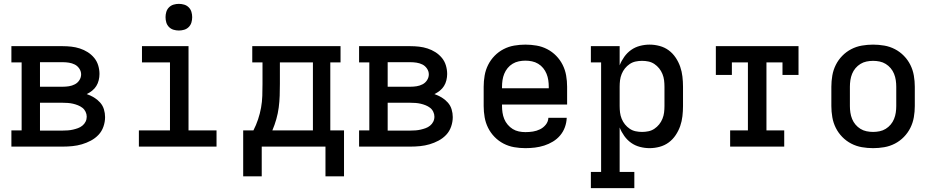

<svg xmlns="http://www.w3.org/2000/svg" viewBox="-20 -759 4840 994"><path d="M39 0V-84H92V-436H39V-520H305Q327 -520 349.5 -517.5Q372 -515 393.5 -508Q415 -501 434 -489Q453 -477 467.5 -459.5Q482 -442 488.5 -420Q495 -398 495 -376Q495 -360 491 -343.5Q487 -327 478.5 -313.5Q470 -300 457 -289.5Q444 -279 429 -272Q449 -265 466.5 -254.5Q484 -244 498 -228.5Q512 -213 518 -193Q524 -173 524 -153Q524 -128 515.5 -103.5Q507 -79 490 -61Q473 -43 450.5 -31Q428 -19 404 -12Q380 -5 355 -2.5Q330 0 305 0ZM187 -310H305Q321 -310 337 -312.5Q353 -315 367.5 -322.5Q382 -330 391 -344Q400 -358 400 -374Q400 -390 390.5 -404Q381 -418 367 -425Q353 -432 337 -434.5Q321 -437 305 -437H187ZM187 -83H305Q318 -83 331.5 -84Q345 -85 358 -88Q371 -91 383.5 -95.5Q396 -100 406.5 -108.5Q417 -117 423 -129Q429 -141 429 -155Q429 -168 423 -180.5Q417 -193 406.5 -201Q396 -209 383.5 -214Q371 -219 358 -222Q345 -225 331.5 -226Q318 -227 305 -227H187Z M699 0V-84H860V-436H715V-520H956V-84H1101V0ZM906 -601Q892 -601 878.5 -605Q865 -609 855 -619Q845 -629 841 -642.5Q837 -656 837 -670Q837 -684 841 -697.5Q845 -711 855 -721Q865 -731 878.5 -735Q892 -739 906 -739Q920 -739 933.5 -735Q947 -731 957 -721Q967 -711 971 -697.5Q975 -684 975 -670Q975 -656 971 -642.5Q967 -629 957 -619Q947 -609 933.5 -605Q920 -601 906 -601Z M1239 154V-84H1292Q1306 -111 1316 -141Q1326 -171 1331.5 -201.5Q1337 -232 1338 -263Q1339 -294 1339 -325V-436H1286V-520H1743V-436H1690V-84H1761V154H1665V0H1335V154ZM1600 -84V-436H1429V-325Q1429 -294 1428 -263.5Q1427 -233 1423 -202.5Q1419 -172 1410.5 -142Q1402 -112 1390 -84Z M1839 0V-84H1892V-436H1839V-520H2105Q2127 -520 2149.5 -517.5Q2172 -515 2193.5 -508Q2215 -501 2234 -489Q2253 -477 2267.5 -459.5Q2282 -442 2288.5 -420Q2295 -398 2295 -376Q2295 -360 2291 -343.5Q2287 -327 2278.5 -313.5Q2270 -300 2257 -289.5Q2244 -279 2229 -272Q2249 -265 2266.5 -254.5Q2284 -244 2298 -228.5Q2312 -213 2318 -193Q2324 -173 2324 -153Q2324 -128 2315.5 -103.5Q2307 -79 2290 -61Q2273 -43 2250.5 -31Q2228 -19 2204 -12Q2180 -5 2155 -2.5Q2130 0 2105 0ZM1987 -310H2105Q2121 -310 2137 -312.5Q2153 -315 2167.5 -322.5Q2182 -330 2191 -344Q2200 -358 2200 -374Q2200 -390 2190.5 -404Q2181 -418 2167 -425Q2153 -432 2137 -434.5Q2121 -437 2105 -437H1987ZM1987 -83H2105Q2118 -83 2131.5 -84Q2145 -85 2158 -88Q2171 -91 2183.5 -95.5Q2196 -100 2206.5 -108.5Q2217 -117 2223 -129Q2229 -141 2229 -155Q2229 -168 2223 -180.5Q2217 -193 2206.5 -201Q2196 -209 2183.5 -214Q2171 -219 2158 -222Q2145 -225 2131.5 -226Q2118 -227 2105 -227H1987Z M2700 8Q2671 8 2642 3Q2613 -2 2587 -15.5Q2561 -29 2540.5 -50Q2520 -71 2507 -97Q2494 -123 2489 -152Q2484 -181 2484 -210V-310Q2484 -339 2489 -368Q2494 -397 2507 -423Q2520 -449 2540.5 -470Q2561 -491 2587 -504.5Q2613 -518 2642 -523Q2671 -528 2700 -528Q2729 -528 2758 -523Q2787 -518 2813 -504.5Q2839 -491 2859.5 -470Q2880 -449 2893 -423Q2906 -397 2911 -368Q2916 -339 2916 -310V-218H2579V-210Q2579 -193 2581.5 -176Q2584 -159 2590.5 -143Q2597 -127 2608.5 -113.5Q2620 -100 2634.5 -91Q2649 -82 2666 -78.5Q2683 -75 2700 -75Q2720 -75 2739 -78Q2758 -81 2775.5 -89.5Q2793 -98 2805.5 -113.5Q2818 -129 2819 -149H2914Q2913 -124 2904.5 -100.5Q2896 -77 2880 -58Q2864 -39 2842.5 -26Q2821 -13 2797.5 -5.5Q2774 2 2749.5 5Q2725 8 2700 8ZM2579 -302H2821V-310Q2821 -327 2818.5 -344Q2816 -361 2809.5 -377Q2803 -393 2792 -406.5Q2781 -420 2766 -429Q2751 -438 2734 -441.5Q2717 -445 2700 -445Q2683 -445 2666 -441.5Q2649 -438 2634 -429Q2619 -420 2608 -406.5Q2597 -393 2590.5 -377Q2584 -361 2581.5 -344Q2579 -327 2579 -310Z M3264 215H3039V131H3092V-436H3039V-520H3188V-421Q3197 -444 3212 -465Q3227 -486 3247.5 -500.5Q3268 -515 3293 -521.5Q3318 -528 3343 -528Q3369 -528 3395 -521Q3421 -514 3442 -498.5Q3463 -483 3478 -460.5Q3493 -438 3501.5 -413.5Q3510 -389 3513 -362.5Q3516 -336 3516 -310V-210Q3516 -184 3513 -157.5Q3510 -131 3501.5 -106.5Q3493 -82 3478 -59.5Q3463 -37 3442 -21.5Q3421 -6 3395 1Q3369 8 3343 8Q3318 8 3293 1.5Q3268 -5 3247.5 -19.5Q3227 -34 3212 -55Q3197 -76 3188 -99V131H3264ZM3304 -76Q3321 -76 3337.5 -79.5Q3354 -83 3368 -92.5Q3382 -102 3392.5 -115Q3403 -128 3409.5 -144Q3416 -160 3418 -176.5Q3420 -193 3420 -210V-310Q3420 -327 3418 -343.5Q3416 -360 3409.5 -376Q3403 -392 3392.5 -405Q3382 -418 3368 -427.5Q3354 -437 3337.5 -440.5Q3321 -444 3304 -444Q3287 -444 3270.5 -440.5Q3254 -437 3240 -427.5Q3226 -418 3215.5 -405Q3205 -392 3198.5 -376Q3192 -360 3190 -343.5Q3188 -327 3188 -310V-210Q3188 -193 3190 -176.5Q3192 -160 3198.5 -144Q3205 -128 3215.5 -115Q3226 -102 3240 -92.5Q3254 -83 3270.5 -79.5Q3287 -76 3304 -76Z M3760 0V-84H3852V-436H3769V-371H3686V-520H4114V-371H4031V-436H3948V-84H4040V0Z M4500 8Q4471 8 4442 3Q4413 -2 4387 -15.5Q4361 -29 4340.5 -50Q4320 -71 4307 -97Q4294 -123 4289 -152Q4284 -181 4284 -210V-310Q4284 -339 4289 -368Q4294 -397 4307 -423Q4320 -449 4340.5 -470Q4361 -491 4387 -504.5Q4413 -518 4442 -523Q4471 -528 4500 -528Q4529 -528 4558 -523Q4587 -518 4613 -504.5Q4639 -491 4659.5 -470Q4680 -449 4693 -423Q4706 -397 4711 -368Q4716 -339 4716 -310V-210Q4716 -181 4711 -152Q4706 -123 4693 -97Q4680 -71 4659.5 -50Q4639 -29 4613 -15.5Q4587 -2 4558 3Q4529 8 4500 8ZM4500 -76Q4517 -76 4534 -79.5Q4551 -83 4565.5 -92Q4580 -101 4591 -114Q4602 -127 4608.5 -143Q4615 -159 4617.5 -176Q4620 -193 4620 -210V-310Q4620 -327 4617.5 -344Q4615 -361 4608.5 -377Q4602 -393 4591 -406Q4580 -419 4565.5 -428Q4551 -437 4534 -440.5Q4517 -444 4500 -444Q4483 -444 4466 -440.5Q4449 -437 4434.5 -428Q4420 -419 4409 -406Q4398 -393 4391.5 -377Q4385 -361 4382.5 -344Q4380 -327 4380 -310V-210Q4380 -193 4382.5 -176Q4385 -159 4391.5 -143Q4398 -127 4409 -114Q4420 -101 4434.5 -92Q4449 -83 4466 -79.5Q4483 -76 4500 -76Z"/></svg>

Font: Iosevka HT Medium Extended
Style: Regular
Weight: 500
Width: 7
Monospace: yes
Designer: Belleve Invis
Foundry: Belleve Invis
Version: Version 32.3.0; ttfautohint (v1.8.4)